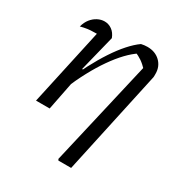

<svg xmlns="http://www.w3.org/2000/svg" viewBox="-163 -605 858 914"><g transform="rotate(30 266.5 -148.0)"><path d="M285 187 422 -405 426 -382Q404 -405 387 -416.5Q370 -428 347 -438L367 -440Q310 -403 252 -320Q194 -237 144 -118L132 -150Q157 -210 184.5 -262.5Q212 -315 240 -357.5Q268 -400 296.5 -432Q325 -464 352 -483Q361 -485 369 -486Q377 -487 386 -487Q429 -487 456 -461Q483 -435 483 -395Q483 -389 483 -382.5Q483 -376 481 -369L359 194H289ZM54 0 154 -458 165 -421Q157 -421 148.5 -420.5Q140 -420 130 -420Q111 -420 94 -417.5Q77 -415 58 -410Q65 -436 79 -453.5Q93 -471 111.5 -480.5Q130 -490 149 -490Q171 -490 189.5 -477Q208 -464 218 -438L169 -241L176 -238L129 0Z"/></g></svg>

Font: Piazzolla 24pt
Style: Italic
Weight: 400
Italic angle: -11.3°
Designer: Juan Pablo del Peral
Foundry: Huerta Tipografica
Version: Version 2.005